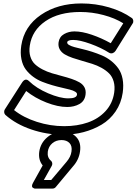

<svg xmlns="http://www.w3.org/2000/svg" viewBox="-20 -755 798 1120"><path d="M7.8 -116.2 108.9 -273.9Q127.9 -302.2 148.9 -282.2Q191.9 -240.2 261 -210.7Q330.1 -181.2 378.9 -181.2Q426.8 -181.2 429.2 -203.1Q430.7 -212.4 419.2 -219.7Q407.7 -227.1 387.2 -232.4Q366.7 -237.8 340.1 -243.7Q313.5 -249.5 284.4 -258.1Q255.4 -266.6 226.6 -277.8Q197.8 -289.1 172.9 -307.6Q147.9 -326.2 130.1 -350.1Q112.3 -374 105 -409.7Q97.7 -445.3 104 -488.8Q121.1 -601.6 218.5 -668.2Q315.9 -734.9 455.1 -734.9Q538.1 -734.9 615.7 -712.2Q693.4 -689.5 749 -649.9Q755.9 -645 757.3 -635.3Q758.8 -625.5 753.9 -618.2L653.8 -458Q647.5 -448.7 637.5 -445.1Q627.4 -441.4 617.2 -446.8Q569.3 -477.1 507.1 -499.5Q444.8 -522 407.2 -522Q374.5 -522 372.1 -508.8Q370.6 -500 382.3 -492.9Q394 -485.8 414.3 -480.2Q434.6 -474.6 461.2 -468.5Q487.8 -462.4 516.8 -453.1Q545.9 -443.8 574.7 -431.6Q603.5 -419.4 627.9 -400.1Q652.3 -380.9 670.2 -356Q688 -331.1 695.1 -294.7Q702.1 -258.3 695.8 -213.9Q687 -152.8 654.1 -104.7Q621.1 -56.6 572.5 -27.8Q523.9 1 466.8 15.9Q409.7 30.8 347.2 30.8Q252.4 30.8 162.6 0.2Q72.8 -30.3 11.2 -85Q5.4 -90.8 4.4 -99.9Q3.4 -108.9 7.8 -116.2ZM62 -112.8Q116.7 -69.3 195.1 -44.2Q273.4 -19 354 -19Q430.7 -19 492.4 -40.5Q554.2 -62 595.5 -106.7Q636.7 -151.4 646 -213.9Q651.4 -250.5 643.1 -279.5Q634.8 -308.6 616.2 -326.9Q597.7 -345.2 572 -359.4Q546.4 -373.5 517.3 -382.8Q488.3 -392.1 459.2 -400.1Q430.2 -408.2 403.8 -417.2Q377.4 -426.3 357.9 -437.7Q338.4 -449.2 328.4 -467Q318.4 -484.9 321.8 -508.8Q326.7 -541 354 -556.4Q381.3 -571.8 414.1 -571.8Q458.5 -571.8 515.1 -552.5Q571.8 -533.2 626 -502.9L699.2 -619.1Q650.9 -649.4 584 -667.2Q517.1 -685.1 448.2 -685.1Q323.7 -685.1 245.4 -631.6Q167 -578.1 153.8 -488.8Q148.4 -453.1 157 -425.3Q165.5 -397.5 184.3 -380.1Q203.1 -362.8 228.8 -349.6Q254.4 -336.4 283.4 -327.6Q312.5 -318.8 341.8 -311.3Q371.1 -303.7 397.2 -294.9Q423.3 -286.1 443.1 -274.9Q462.9 -263.7 472.7 -245.6Q482.4 -227.5 479 -203.1Q474.1 -165.5 443.4 -148.2Q412.6 -130.9 372.1 -130.9Q317.4 -130.9 250.7 -157Q184.1 -183.1 132.8 -224.1ZM172.9 311 229 210Q202.6 177.7 209 129.9Q216.3 79.1 255.9 45.7Q295.4 12.2 346.2 12.2Q394 12.2 424.3 43.7Q454.6 75.2 446.8 128.9Q439.9 178.2 404.8 216.8L307.1 334Q299.3 345.2 285.2 345.2H190.9Q190.9 344.7 187 345.2Q183.1 345.7 178.5 343.8Q173.8 341.8 170.2 339.1Q166.5 336.4 166.7 328.9Q167 321.3 172.9 311ZM235.8 294.9H278.8L368.2 189Q393.1 159.7 397 128.9Q401.9 96.7 385.3 79.3Q368.7 62 338.9 62Q307.1 62 285.2 80.6Q263.2 99.1 258.8 129.9Q254.4 164.1 277.8 183.1Q283.2 188 284.7 196Q286.1 204.1 282.2 211.9Z"/></svg>

Font: Trueno ExtraBold Outline
Style: Italic
Weight: 800
Width: 6
Designer: Julieta Ulanovsky
Foundry: Julieta Ulanovsky
Version: Version 3.001b | FøM Fix